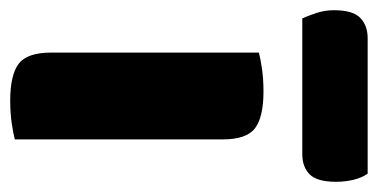

<svg xmlns="http://www.w3.org/2000/svg" viewBox="-229 -530 740 376"><g transform="rotate(90 141.0 -342.0)"><path d="M56 -72V-479Q67 -482 87.5 -485Q108 -488 132 -488Q182 -488 204 -471.5Q226 -455 226 -408V-1Q215 2 194.5 5Q174 8 150 8Q100 8 78 -8.5Q56 -25 56 -72ZM-11 -564Q-16 -575 -21.5 -591.5Q-27 -608 -27 -626Q-27 -663 -12 -677.5Q3 -692 28 -692H293Q301 -681 305 -664.5Q309 -648 309 -630Q309 -593 294.5 -578.5Q280 -564 255 -564Z"/></g></svg>

Font: Baloo 2 Latin ExtraBold
Style: Regular
Weight: 400
Designer: Sarang Kulkarni and Ek Type
Foundry: Ek Type
Version: Version 1.001